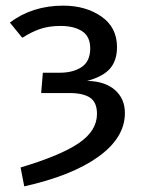

<svg xmlns="http://www.w3.org/2000/svg" viewBox="-20 -559 514 681"><path d="M395 -392Q395 -344 370 -315.5Q345 -287 289 -272Q352 -271 387.5 -240Q423 -209 423 -158Q423 -71 329.5 -3.5Q236 64 66 102L53 35Q194 -7 259 -51Q324 -95 324 -155Q324 -196 299.5 -212.5Q275 -229 226 -229H126L132 -301H191Q240 -301 270 -321.5Q300 -342 300 -387Q300 -430 271 -448.5Q242 -467 195 -467Q154 -467 123 -456.5Q92 -446 59 -425L15 -479Q95 -539 204 -539Q284 -539 339.5 -500.5Q395 -462 395 -392Z"/></svg>

Font: FiraGO
Style: Regular
Weight: 400
Designer: bBox Type
Foundry: bBox Type GmbH
Version: Version 1.001;April 20, 2020;FontCreator 12.0.0.2555 64-bit